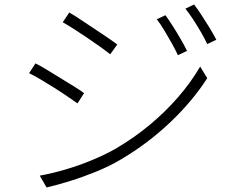

<svg xmlns="http://www.w3.org/2000/svg" viewBox="-20 -801 1040 845"><path d="M708 -734Q720 -718 738 -690Q756 -662 773.5 -632Q791 -602 803 -577L763 -558Q752 -582 736 -610.5Q720 -639 703 -667.5Q686 -696 670 -716ZM834 -781Q847 -765 865 -737.5Q883 -710 901.5 -680Q920 -650 932 -626L892 -607Q881 -631 864.5 -659.5Q848 -688 830 -715.5Q812 -743 796 -763ZM285 -746Q306 -734 335 -714.5Q364 -695 396 -674Q428 -653 455 -634.5Q482 -616 496 -605L465 -562Q449 -575 422.5 -594Q396 -613 365 -634Q334 -655 305 -673.5Q276 -692 256 -703ZM155 -28Q210 -38 268 -55Q326 -72 383 -95.5Q440 -119 488 -146Q570 -194 639 -251.5Q708 -309 764 -373.5Q820 -438 861 -508L892 -457Q829 -358 731 -264.5Q633 -171 515 -101Q465 -71 406.5 -47Q348 -23 290.5 -5Q233 13 185 24ZM136 -522Q157 -512 187 -493.5Q217 -475 249 -455.5Q281 -436 308.5 -419Q336 -402 350 -391L321 -346Q304 -358 277 -376.5Q250 -395 219 -414.5Q188 -434 158.5 -451.5Q129 -469 108 -479Z"/></svg>

Font: Noto Sans JP Thin Light
Style: Regular
Weight: 300
Version: Version 2.004-H2;hotconv 1.0.118;makeotfexe 2.5.65603